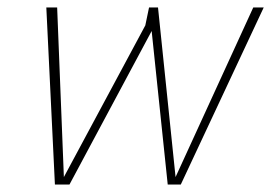

<svg xmlns="http://www.w3.org/2000/svg" viewBox="-20 -494 742 514"><path d="M127 0 104 -474H133L151 -20L369 -426L379 -474H403L450 -20L658 -474H686L464 0H429L386 -411L166 0Z"/></svg>

Font: Kanit Thin
Style: Italic
Weight: 250
Italic angle: -12°
Designer: Katatrad Team
Foundry: CadsonDemak
Version: Version 2.000; ttfautohint (v1.8.3)